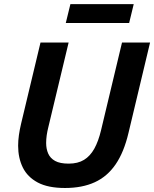

<svg xmlns="http://www.w3.org/2000/svg" viewBox="-20 -900 750 934"><path d="M296.2 14.5Q213.8 14.5 163.8 -12.1Q113.8 -38.8 91 -85.1Q68.2 -131.5 68.2 -191Q68.2 -216 72 -242.9Q75.8 -269.8 82.5 -297.8L177 -693H313.8L215 -281Q210 -261.2 207.2 -241.8Q204.5 -222.2 204.5 -204.5Q204.5 -175.5 214.5 -152.9Q224.5 -130.2 248.1 -117.1Q271.8 -104 314 -104Q358.8 -104 388.8 -122.4Q418.8 -140.8 438.8 -176.8Q458.8 -212.8 471.5 -266.2L573.5 -693H710L605.2 -254Q583 -159.5 542.4 -100.4Q501.8 -41.2 440.8 -13.4Q379.8 14.5 296.2 14.5ZM300 -788 322.5 -880H630.5L608.2 -788Z"/></svg>

Font: Ubuntu Sans
Style: Italic
Weight: 400
Italic angle: -13.5°
Designer: Dalton Maag Ltd
Foundry: Dalton Maag Ltd
Version: Version 1.006